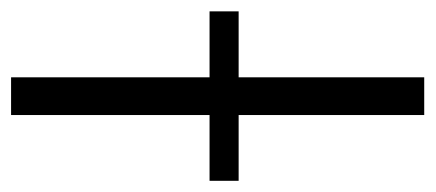

<svg xmlns="http://www.w3.org/2000/svg" viewBox="-254 -532 767 338"><g transform="rotate(90 129.0 -363.5)"><path d="M96.6 -400.6V-727.3H163V-400.6H278.8V-349.4H163V0H96.6V-349.4H-19.5V-400.6Z"/></g></svg>

Font: Inter P Light
Style: Regular
Weight: 300
Designer: Rasmus Andersson
Foundry: rsms
Version: Version 3.018;git-588b23468